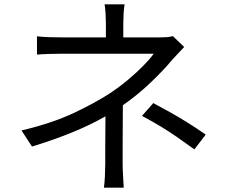

<svg xmlns="http://www.w3.org/2000/svg" viewBox="-20 -821 1040 883"><path d="M775 -655 827 -605Q814 -591 798.5 -574.5Q783 -558 771 -545Q734 -500 674 -442.5Q614 -385 545 -337Q545 -296 544.5 -246Q544 -196 544 -149Q544 -102 544 -68Q544 -42 546 -11.5Q548 19 549 42H458Q461 20 462.5 -11Q464 -42 464 -68Q464 -97 464 -135Q464 -173 464.5 -212.5Q465 -252 465 -286Q395 -246 311.5 -212Q228 -178 127 -147L79 -221Q221 -255 318.5 -301Q416 -347 484 -391Q528 -420 568 -453.5Q608 -487 639 -518.5Q670 -550 687 -574H272Q246 -574 209 -573Q172 -572 150 -570V-654Q173 -651 209.5 -650Q246 -649 271 -649H467V-713Q467 -734 465.5 -759Q464 -784 461 -801H553Q550 -784 548.5 -759Q547 -734 547 -713V-649H712Q729 -649 745.5 -650Q762 -651 775 -655ZM633 -288 685 -347Q732 -322 769 -301Q806 -280 843 -257Q880 -234 926 -202L874 -134Q830 -166 793 -191.5Q756 -217 718 -240Q680 -263 633 -288Z"/></svg>

Font: Noto IKEA Simplified Chinese
Style: Regular
Weight: 400
Designer: Monotype Design Team
Foundry: Monotype Imaging Inc.
Version: Version 1.100